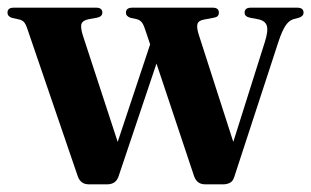

<svg xmlns="http://www.w3.org/2000/svg" viewBox="-20 -478 811 500"><path d="M260 2H211Q190 2 182.5 -19L51.5 -402Q47 -416 42 -421Q37 -426 29 -427.5L11 -431.5Q-0.5 -435.5 -0.5 -445Q-0.5 -458 15.5 -458H230.5Q246.5 -458 246.5 -445Q246.5 -435 233 -432L211 -428Q195.5 -425 192.2 -415.8Q189 -406.5 196.5 -383.5L286.5 -108.5L371 -362.5L357.5 -402.5Q353 -416 348.2 -421Q343.5 -426 336.5 -428L320 -431.5Q308 -435.5 308 -445Q308 -458 324.5 -458H534Q550 -458 550 -445Q550 -434 537.5 -432L511 -427Q497 -424.5 494.2 -415.5Q491.5 -406.5 498 -386.5L587.5 -108.5L669.5 -368Q679 -397.5 674.8 -411Q670.5 -424.5 651.5 -428L630.5 -432Q617 -435 617 -445Q617 -458 633 -458H754Q770.5 -458 770.5 -445Q770.5 -435.5 757.5 -431.5L744 -428Q732.5 -424.5 723.8 -411.5Q715 -398.5 706 -372L590 -17Q586.5 -6 578.8 -2Q571 2 562 2H514Q493 2 485.5 -19L387.5 -312.5L288 -16.5Q283.5 -6 276 -2Q268.5 2 260 2Z"/></svg>

Font: Fraunces 72pt S000 SemiBold
Style: Regular
Weight: 600
Version: Version 1.000; ttfautohint (v1.8.3)